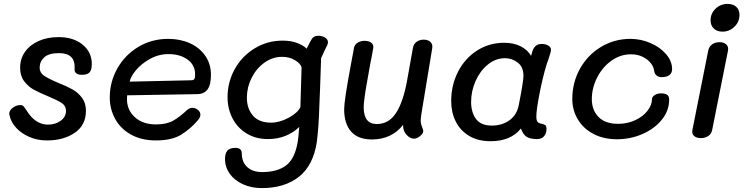

<svg xmlns="http://www.w3.org/2000/svg" viewBox="-20 -713 3812 983"><path d="M30 -118Q26 -131 28 -137Q32 -153 49 -164Q66 -175 84 -175Q95 -175 100 -169.5Q105 -164 115 -149Q160 -75 225 -75Q264 -75 291 -95Q318 -115 318 -146Q318 -171 296 -185.5Q274 -200 226 -220Q180 -239 152 -254.5Q124 -270 103.5 -297.5Q83 -325 83 -366Q83 -412 108 -447.5Q133 -483 177.5 -503Q222 -523 280 -523Q356 -523 403 -484.5Q450 -446 450 -385Q450 -355 438.5 -342.5Q427 -330 399 -330Q378 -330 369 -339Q360 -348 362 -363Q366 -441 282 -441Q230 -441 206.5 -419.5Q183 -398 183 -366Q183 -341 205.5 -325.5Q228 -310 278 -289Q323 -271 351.5 -255Q380 -239 400 -212Q420 -185 420 -146Q420 -72 362.5 -33Q305 6 221 6Q171 6 130 -12Q89 -30 63 -58.5Q37 -87 30 -118Z M542 -214Q542 -294 581 -363Q620 -432 688.5 -473Q757 -514 841 -514Q902 -514 951.5 -492Q1001 -470 1030.5 -428Q1060 -386 1060 -330Q1060 -278 1042 -254.5Q1024 -231 989 -231L631 -225Q630 -218 630 -206Q630 -149 671 -112.5Q712 -76 778 -76Q833 -76 866.5 -95Q900 -114 938 -150Q951 -161 965 -161Q980 -161 993 -150.5Q1006 -140 1006 -126Q1006 -111 991 -95Q955 -53 907.5 -23.5Q860 6 778 6Q705 6 651.5 -23.5Q598 -53 570 -103.5Q542 -154 542 -214ZM958 -302Q971 -302 975 -308.5Q979 -315 979 -332Q979 -380 940.5 -408Q902 -436 843 -436Q792 -436 748 -411.5Q704 -387 676 -353.5Q648 -320 644 -295Z M1659 -497Q1659 -491 1656 -483Q1641 -454 1624 -415L1619 -268Q1617 -235 1615 -171Q1612 -64 1602 14Q1584 134 1510.5 192Q1437 250 1321 250Q1267 250 1224 230.5Q1181 211 1156.5 177Q1132 143 1132 101Q1132 72 1144.5 58Q1157 44 1185 44Q1218 44 1218 73Q1218 117 1246 142.5Q1274 168 1322 168Q1399 168 1444 134.5Q1489 101 1504 15Q1508 -7 1512 -63Q1484 -35 1443 -18Q1402 -1 1352 -1Q1289 -1 1242 -30Q1195 -59 1170 -108Q1145 -157 1145 -215Q1145 -293 1182 -359.5Q1219 -426 1284 -465.5Q1349 -505 1427 -505Q1470 -505 1501.5 -493Q1533 -481 1550 -464Q1568 -500 1576 -513Q1586 -530 1610 -530Q1628 -530 1643.5 -521Q1659 -512 1659 -497ZM1518 -165 1524 -369Q1518 -388 1490 -405Q1462 -422 1424 -422Q1375 -422 1333.5 -392Q1292 -362 1268 -314Q1244 -266 1244 -213Q1244 -157 1275 -121Q1306 -85 1368 -85Q1412 -85 1458.5 -110.5Q1505 -136 1518 -165Z M2134 -96Q2134 -80 2140.5 -64Q2147 -48 2147 -42Q2147 -29 2130.5 -16Q2114 -3 2100 -3Q2079 -3 2061 -23.5Q2043 -44 2044 -69V-74Q1985 1 1884 1Q1813 1 1777.5 -39.5Q1742 -80 1742 -154Q1742 -198 1777 -385Q1780 -405 1784.5 -425.5Q1789 -446 1792 -467Q1795 -484 1810.5 -494Q1826 -504 1847 -504Q1868 -504 1881 -494Q1894 -484 1891 -467Q1884 -426 1876 -388Q1873 -369 1862.5 -312Q1852 -255 1847 -218.5Q1842 -182 1842 -164Q1842 -78 1909 -78Q1970 -78 2006.5 -133Q2043 -188 2063 -294L2094 -467Q2097 -487 2112.5 -498.5Q2128 -510 2149 -510Q2172 -510 2184 -498Q2196 -486 2193 -467L2137 -127Q2134 -106 2134 -96Z M2778 -53Q2778 -31 2766 -16Q2754 -1 2729 -1Q2693 -1 2675 -13.5Q2657 -26 2647 -55Q2595 10 2492 10Q2427 10 2381.5 -17.5Q2336 -45 2313 -91.5Q2290 -138 2290 -195Q2290 -277 2325 -345.5Q2360 -414 2422 -454Q2484 -494 2562 -494Q2611 -494 2646.5 -475.5Q2682 -457 2699 -427L2706 -451Q2718 -488 2753 -488Q2774 -488 2787.5 -479.5Q2801 -471 2801 -459Q2801 -450 2795 -432.5Q2789 -415 2788 -410Q2779 -386 2775 -371Q2758 -314 2742 -232.5Q2726 -151 2726 -116Q2726 -98 2731.5 -90Q2737 -82 2751 -80Q2765 -77 2771.5 -72.5Q2778 -68 2778 -53ZM2636 -175Q2660 -297 2660 -325Q2660 -370 2631 -392.5Q2602 -415 2566 -415Q2517 -415 2477 -382Q2437 -349 2414.5 -297.5Q2392 -246 2392 -191Q2392 -138 2417 -104Q2442 -70 2498 -70Q2550 -70 2588 -97Q2626 -124 2636 -175Z M2910 -206Q2910 -290 2949 -360.5Q2988 -431 3056.5 -472.5Q3125 -514 3208 -514Q3260 -514 3309.5 -493Q3359 -472 3390 -436Q3421 -400 3421 -359Q3421 -339 3407 -328.5Q3393 -318 3368 -318Q3352 -318 3341.5 -326.5Q3331 -335 3329 -351Q3327 -370 3312 -389.5Q3297 -409 3270.5 -422Q3244 -435 3211 -435Q3156 -435 3110 -402Q3064 -369 3037 -315.5Q3010 -262 3010 -206Q3010 -149 3044.5 -114Q3079 -79 3144 -79Q3193 -79 3233 -98Q3273 -117 3295.5 -146.5Q3318 -176 3318 -205Q3318 -217 3331.5 -226Q3345 -235 3364 -235Q3384 -235 3395 -228Q3406 -221 3406 -204Q3406 -146 3368 -99.5Q3330 -53 3268.5 -26.5Q3207 0 3139 0Q3070 0 3018 -27.5Q2966 -55 2938 -102.5Q2910 -150 2910 -206Z M3618 -609Q3618 -644 3643.5 -668.5Q3669 -693 3705 -693Q3733 -693 3749.5 -678Q3766 -663 3766 -637Q3766 -601 3740 -576Q3714 -551 3679 -551Q3651 -551 3634.5 -567Q3618 -583 3618 -609ZM3524 -39Q3524 -45 3525 -48L3606 -454Q3610 -474 3625.5 -485.5Q3641 -497 3664 -497Q3684 -497 3696 -487.5Q3708 -478 3708 -462Q3708 -456 3707 -453L3626 -47Q3622 -27 3606 -16.5Q3590 -6 3568 -6Q3548 -6 3536 -15Q3524 -24 3524 -39Z"/></svg>

Font: Mali Medium
Style: Italic
Weight: 500
Italic angle: -10°
Version: Version 1.000; ttfautohint (v1.6)